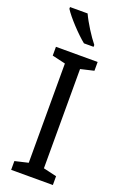

<svg xmlns="http://www.w3.org/2000/svg" viewBox="-177 -996 673 1047"><g transform="rotate(20 159.0 -472.0)"><path d="M138 -944H36V-934C60 -895 131 -819 175 -784H231V-795C201 -832 159 -898 138 -944ZM280 0V-51L203 -69V-645L280 -663V-714H38V-663L115 -645V-69L38 -51V0Z"/></g></svg>

Font: Noto Sans Lao Looped SemiCondensed
Style: Regular
Weight: 400
Width: 4
Designer: Mark Frömberg, Ben Mitchell
Foundry: The Fontpad Ltd
Version: Version 1.003